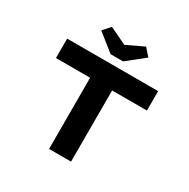

<svg xmlns="http://www.w3.org/2000/svg" viewBox="-198 -1102 1268 1285"><g transform="rotate(30 435.5 -459.0)"><path d="M348 0V-550H84V-700H787V-550H518V0ZM388 -755 254 -862 304 -918 451 -848H421L568 -918L618 -862L484 -755Z"/></g></svg>

Font: Lexend Tera
Style: Bold
Weight: 700
Designer: Bonnie Shaver-Troup, Thomas Jockin
Foundry: Lexend
Version: Version 1.007